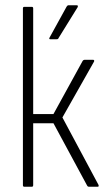

<svg xmlns="http://www.w3.org/2000/svg" viewBox="-20 -709 402 729"><path d="M354 -7Q355 -4 354.5 -2Q354 0 351 0H317Q313 0 311 -4L183 -241H106V-6Q106 0 101 0H72Q67 0 67 -6V-677Q67 -683 72 -683H101Q106 -683 106 -677V-276H183L294 -478Q297 -482 301 -482H333Q337 -482 337.5 -479.5Q338 -477 337 -475L217 -263ZM171 -560Q165 -560 168 -566L233 -684Q236 -689 240 -689H271Q275 -689 275.5 -687Q276 -685 275 -682L202 -564Q201 -560 195 -560Z"/></svg>

Font: Sofia Sans Condensed ExtraLight
Style: Regular
Weight: 250
Version: Version 4.100